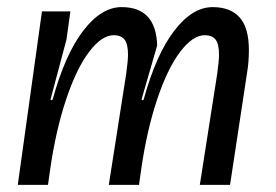

<svg xmlns="http://www.w3.org/2000/svg" viewBox="-20 -520 776 540"><path d="M680 -379Q680 -346 675 -316L627 0H542L591 -313Q596 -350 596 -366Q596 -397 586 -409Q576 -421 556 -421Q522 -421 486.5 -374Q451 -327 422 -240.5Q393 -154 377 -43L371 0H286L335 -313Q340 -350 340 -366Q340 -397 330 -409Q320 -421 300 -421Q266 -421 230.5 -374Q195 -327 166 -240.5Q137 -154 121 -43L115 0H30L98 -488H178L167 -409L122 -240L125 -238L128 -240Q163 -367 214 -433.5Q265 -500 322 -500Q419 -500 422 -392L378 -240L381 -238L384 -240Q419 -367 470 -433.5Q521 -500 578 -500Q628 -500 654 -471Q680 -442 680 -379Z"/></svg>

Font: Ropa Sans
Style: Italic
Weight: 400
Version: Version 1.100